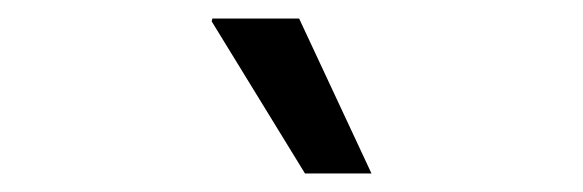

<svg xmlns="http://www.w3.org/2000/svg" viewBox="-20 -776 629 207"><path d="M308.8 -589 208.2 -753 209 -756H302.5L380.5 -589Z"/></svg>

Font: Chivo Medium
Style: Regular
Weight: 500
Designer: Hector Gatti
Foundry: Omnibus-Type
Version: Version 2.002